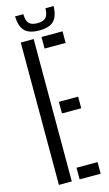

<svg xmlns="http://www.w3.org/2000/svg" viewBox="-142 -993 592 1042"><g transform="rotate(-15 154.5 -472.5)"><path d="M51.9 0V-800H124.4V0ZM168.3 0V-65.2H286.6V0ZM168.3 -370.4V-435.6H276.6V-370.4ZM168.3 -734.8V-800H286.6V-734.8ZM167.3 -837Q111.5 -837 86.2 -861.9Q60.9 -886.8 58.4 -944.8H105.3Q105.7 -908.6 119.8 -893.2Q133.9 -877.8 167.3 -877.8Q200.7 -877.8 214.8 -893.2Q228.9 -908.6 229.3 -944.8H275.8Q273.2 -886.8 248.1 -861.9Q223 -837 167.3 -837Z"/></g></svg>

Font: Big Shoulders Stencil Thin
Style: Regular
Weight: 100
Designer: Patric King
Foundry: XO Type Co
Version: Version 2.001